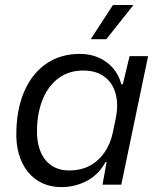

<svg xmlns="http://www.w3.org/2000/svg" viewBox="-20 -754 646 784"><path d="M230.1 10Q186.4 10 151.6 -6.6Q116.7 -23.1 92.5 -54Q68.3 -84.9 56.4 -127.4Q44.6 -169.9 46.9 -222.4Q49.7 -317.6 82.2 -387.7Q114.7 -457.9 172 -495.9Q229.3 -534 306 -534Q348.9 -534 383.6 -518.4Q418.3 -502.9 442 -475.1Q465.7 -447.4 475.4 -409.9H481.4L509.1 -524.7H584.7L475.3 0H398.6L415.4 -92.4L411 -92.7Q383.4 -41.3 335.1 -15.6Q286.9 10 230.1 10ZM262.6 -58Q310.1 -58 346.2 -77.1Q382.3 -96.3 406.7 -131.6Q431.1 -167 440.7 -213.1L451.9 -267Q464.6 -326.1 452.2 -371.1Q439.9 -416 406.1 -441Q372.3 -466 319.9 -466Q262 -466 220.3 -435.6Q178.6 -405.3 155.7 -351.5Q132.9 -297.7 131.1 -226.7Q129.4 -175.6 144.6 -137.4Q159.7 -99.3 189.7 -78.6Q219.7 -58 262.6 -58ZM350.4 -593.9 441.3 -733.6H525.1L413.9 -593.9Z"/></svg>

Font: Mona Sans ExtraLight
Style: Italic
Weight: 200
Italic angle: -11.6951°
Designer: Deni Anggara
Foundry: GitHub
Version: Version 2.000